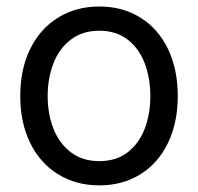

<svg xmlns="http://www.w3.org/2000/svg" viewBox="-20 -557 607 588"><path d="M42 -262.7Q42 -344.7 72.3 -406.7Q102.5 -468.8 157.7 -502.9Q212.9 -537.1 284.2 -537.1Q355.5 -537.1 410.2 -502.9Q464.8 -468.8 494.6 -406.7Q524.4 -344.7 524.4 -262.7Q524.4 -181.6 494.6 -119.6Q464.8 -57.6 410.2 -23.4Q355.5 10.7 284.2 10.7Q212.9 10.7 157.7 -23.4Q102.5 -57.6 72.3 -119.6Q42 -181.6 42 -262.7ZM440.4 -262.7Q440.4 -317.4 423.3 -362.8Q406.2 -408.2 371.1 -435.5Q335.9 -462.9 284.2 -462.9Q232.4 -462.9 196.8 -435.5Q161.1 -408.2 143.6 -362.8Q126 -317.4 126 -262.7Q126 -208 143.6 -163.1Q161.1 -118.2 196.8 -90.8Q232.4 -63.5 284.2 -63.5Q335.9 -63.5 371.1 -90.8Q406.2 -118.2 423.3 -163.1Q440.4 -208 440.4 -262.7Z"/></svg>

Font: Pretendard Std Variable
Style: Regular
Weight: 400
Designer: Base glyphs from Inter by Rasmus Andersson; Hangeul glyphs from Noto Sans CJK(Source Han Sans) by Jang Soo-young and Kan
Foundry: Kil Hyung-jin
Version: Version 1.309;Glyphs 3.2 (3225)